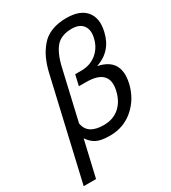

<svg xmlns="http://www.w3.org/2000/svg" viewBox="-220 -845 1033 1157"><g transform="rotate(-30 296.5 -267.0)"><path d="M514 -546Q526 -597 502 -629Q478 -660 425 -660Q354 -660 317 -620Q279 -578 258 -486L179 -144Q191 -60 304 -60Q369 -60 412 -97Q456 -135 471 -202Q502 -338 340 -338H290L307 -412H349Q412 -412 456 -448Q501 -485 514 -546ZM173 -490Q184 -541 204 -586Q221 -625 252 -662Q280 -696 325 -714Q370 -732 429 -732Q524 -732 565 -682Q607 -631 586 -544Q559 -426 446 -388Q596 -358 560 -200Q538 -106 469 -46Q400 14 305 14Q246 14 214 -1Q182 -16 158 -52L100 198H14Z"/></g></svg>

Font: Miedinger
Style: Italic
Weight: 400
Italic angle: -13°
Version: Version 001.000